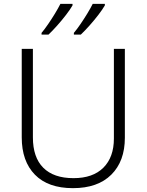

<svg xmlns="http://www.w3.org/2000/svg" viewBox="-20 -968 762 998"><path d="M629 -252Q629 -130 558.5 -60Q488 10 359 10Q230 10 161.5 -60Q93 -130 93 -254V-714H151V-254Q151 -150 205 -96Q259 -42 362 -42Q463 -42 517.5 -96.5Q572 -151 572 -248V-714H629ZM525 -940Q513 -919 491.5 -891Q470 -863 445.5 -835.5Q421 -808 400 -788H364V-797Q380 -816 398.5 -843Q417 -870 434 -898Q451 -926 462 -948H525ZM357 -940Q345 -919 323.5 -891Q302 -863 277.5 -835.5Q253 -808 232 -788H196V-797Q212 -816 230.5 -843Q249 -870 266 -898Q283 -926 294 -948H357Z"/></svg>

Font: Noto Sans Arabic Light
Style: Regular
Weight: 300
Designer: Monotype Design Team, Nadine Chahine, Nizar Qandah and Khaled Hosny
Foundry: Monotype Imaging Inc.
Version: Version 2.012; ttfautohint (v1.8.4.7-5d5b)